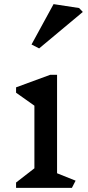

<svg xmlns="http://www.w3.org/2000/svg" viewBox="-20 -912 425 932"><path d="M329 0H58V-26L147 -95V-399L58 -462V-488L224 -549H257V-71L347 -35ZM382 -854 170 -677 133 -696 240 -892 364 -873Z"/></svg>

Font: Inknut Antiqua Light
Style: Regular
Weight: 300
Designer: Claus Eggers Sørensen
Foundry: Claus Eggers Sørensen
Version: Version 1.003; ttfautohint (v1.8.2) -l 8 -r 50 -G 200 -x 14 